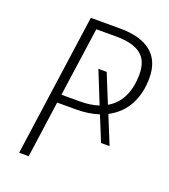

<svg xmlns="http://www.w3.org/2000/svg" viewBox="-127 -776 764 868"><g transform="rotate(20 254.5 -342.0)"><path d="M384 -303 439 -168H398L349 -288Q299 -272 240 -272H149L111 0H65L161 -684H302Q400 -684 451.5 -642.5Q503 -601 503 -518Q503 -446 473.5 -390Q444 -334 384 -303ZM334 -325 272 -479H312L368 -341Q413 -367 434 -413Q455 -459 455 -518Q455 -585 416 -614.5Q377 -644 298 -644H202L155 -312H245Q293 -312 334 -325Z"/></g></svg>

Font: Fira Sans Condensed ExtraLight
Style: Italic
Weight: 275
Width: 3
Italic angle: -8°
Designer: Carrois Corporate & Edenspiekermann AG
Foundry: Carrois Corporate GbR & Edenspiekermann AG
Version: Version 4.203